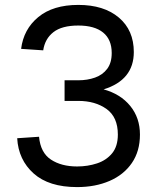

<svg xmlns="http://www.w3.org/2000/svg" viewBox="-20 -746 640 782"><path d="M294 16Q179 16 117 -39.5Q55 -95 50 -183L139 -189Q145 -124 187.5 -96Q230 -68 294 -68Q337 -68 375 -80.5Q413 -93 436.5 -121.5Q460 -150 460 -198Q460 -269 414 -302Q368 -335 299 -335H243V-419H299Q336 -419 367 -430Q398 -441 416.5 -465.5Q435 -490 435 -530Q435 -585 400 -613.5Q365 -642 299 -642Q232 -642 197.5 -615Q163 -588 156 -541L66 -547Q76 -627 136 -676.5Q196 -726 299 -726Q403 -726 464 -674.5Q525 -623 525 -534Q525 -420 402 -382Q471 -363 510.5 -314.5Q550 -266 550 -198Q550 -130 517 -82Q484 -34 426 -9Q368 16 294 16Z"/></svg>

Font: Geist Mono
Style: Regular
Weight: 400
Monospace: yes
Designer: Basement.studio, Andrés Briganti, Mateo Zaragoza
Foundry: Basement.studio, Vercel, Andrés Briganti, Guido Ferreyra, Mateo Zaragoza
Version: Version 1.500; ttfautohint (v1.8.4.7-5d5b)